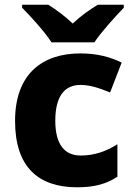

<svg xmlns="http://www.w3.org/2000/svg" viewBox="-20 -786 566 816"><path d="M199 -606H381C411 -651 471 -717 506 -753V-766H396C361 -745 324 -719 289 -686C254 -719 220 -744 185 -766H74V-753C111 -716 170 -651 199 -606ZM308 10C384 10 433 -5 479 -35V-173C432 -143 381 -125 323 -125C256 -125 215 -170 215 -273C215 -375 253 -425 322 -425C363 -425 401 -412 448 -393L497 -520C451 -543 394 -559 322 -559C160 -559 44 -472 44 -272C44 -76 143 10 308 10Z"/></svg>

Font: Noto Sans Telugu ExtraBold
Style: Regular
Weight: 800
Designer: Jelle Bosma - Monotype Design Team
Foundry: Monotype Imaging Inc.
Version: Version 2.005